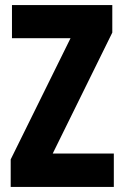

<svg xmlns="http://www.w3.org/2000/svg" viewBox="-20 -734 488 754"><path d="M427 0V-131H187L421 -606V-714H27V-584H257L22 -108V0Z"/></svg>

Font: Noto Sans Lao UI ExtCond ExtBd
Style: Regular
Weight: 800
Width: 2
Designer: Monotype Design Team
Foundry: Monotype Imaging Inc.
Version: Version 2.000